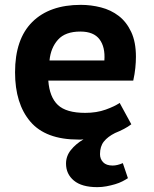

<svg xmlns="http://www.w3.org/2000/svg" viewBox="-20 -560 634 791"><path d="M521 -48Q508 -38 491 -29Q474 -20 454 -12Q424 3 408 23Q392 43 392 75Q392 95 405 108.5Q418 122 444 122Q463 122 486 112L507 174Q498 180 484.5 187Q471 194 454 199Q437 204 418.5 207.5Q400 211 381 211Q317 211 284.5 184Q252 157 252 114Q252 83 272 58Q292 33 324 14Q319 15 313.5 15Q308 15 303 15Q168 15 105 -59Q42 -133 42 -262Q42 -399 113 -469.5Q184 -540 313 -540Q355 -540 396 -529.5Q437 -519 469 -494.5Q501 -470 520.5 -428.5Q540 -387 540 -326Q540 -305 537.5 -280Q535 -255 529 -228H179Q184 -160 218.5 -127.5Q253 -95 331 -95Q378 -95 415.5 -108.5Q453 -122 473 -136ZM311 -430Q249 -430 219 -396.5Q189 -363 184 -311H410Q414 -366 390 -398Q366 -430 311 -430Z"/></svg>

Font: PT Sans Caption
Style: Bold
Weight: 700
Designer: A.Korolkova, O.Umpeleva, V.Yefimov
Foundry: ParaType Ltd
Version: Version 2.003W OFL